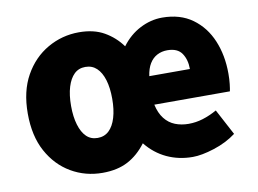

<svg xmlns="http://www.w3.org/2000/svg" viewBox="-62 -600 944 703"><g transform="rotate(-10 409.5 -249.0)"><path d="M267 12Q203 12 150 -19Q97 -50 65.5 -108Q34 -166 34 -249Q34 -332 66.5 -390Q99 -448 153 -479Q207 -510 270 -510Q325 -510 363.5 -488Q402 -466 428 -430Q457 -469 497 -489.5Q537 -510 579 -510Q646 -510 691.5 -477Q737 -444 760 -389Q783 -334 783 -266Q783 -245 781 -227.5Q779 -210 777 -201H496Q503 -169 519 -148.5Q535 -128 558 -119Q581 -110 608 -110Q635 -110 661 -118Q687 -126 714 -141L765 -45Q729 -18 682 -3Q635 12 602 12Q550 12 506 -8.5Q462 -29 430 -69Q400 -29 361 -8.5Q322 12 267 12ZM271 -117Q296 -117 313 -133Q330 -149 339 -179Q348 -209 348 -249Q348 -290 339 -319.5Q330 -349 313 -365Q296 -381 271 -381Q246 -381 229.5 -365Q213 -349 204 -319.5Q195 -290 195 -249Q195 -209 204 -179Q213 -149 229.5 -133Q246 -117 271 -117ZM496 -307H647Q647 -342 631 -365.5Q615 -389 577 -389Q556 -389 539 -380Q522 -371 511 -353Q500 -335 496 -307Z"/></g></svg>

Font: Source Sans 3 ExtraLight ExtraBold
Style: Regular
Weight: 800
Version: Version 3.052;hotconv 1.1.0;makeotfexe 2.6.0